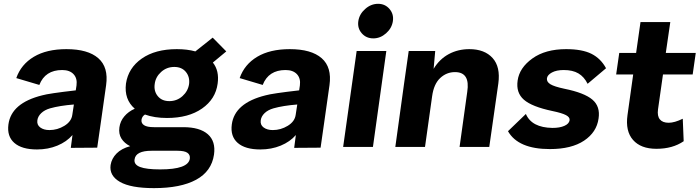

<svg xmlns="http://www.w3.org/2000/svg" viewBox="-20 -766 3647 1001"><path d="M326.2 -509.8Q438.5 -509.8 492.4 -462.6Q546.4 -415.5 533.2 -321.8L505.9 -128.9Q488.8 -14.6 486.8 3.9L349.1 4.9L357.9 -62Q327.6 -26.9 279.1 -6.8Q230.5 13.2 172.9 13.2Q93.8 13.2 54.7 -21Q15.6 -55.2 23.9 -117.2Q38.6 -229 200.2 -269Q233.9 -278.8 375 -294.9L378.9 -320.8Q383.8 -357.4 363.5 -379.2Q343.3 -400.9 304.2 -400.9Q215.3 -400.9 185.1 -323.2L64.9 -358.9Q89.8 -430.2 156.5 -470Q223.1 -509.8 326.2 -509.8ZM174.8 -139.2Q171.4 -115.2 189.7 -101.6Q208 -87.9 237.8 -87.9Q279.3 -87.9 315.7 -110.1Q352.1 -132.3 356.9 -167L365.2 -221.2Q291 -215.3 241.2 -201.2Q212.4 -192.9 195.1 -176.3Q177.7 -159.7 174.8 -139.2Z M1088.9 -569.8 1159.7 -498 1089.8 -439.9Q1124 -397 1114.7 -330.1Q1104 -249.5 1033.4 -200.2Q962.9 -150.9 850.6 -150.9Q785.2 -150.9 735.8 -168.9Q720.7 -159.7 717.8 -142.1Q715.3 -123.5 731 -113.3Q746.6 -103 782.7 -103H935.5Q1021.5 -103 1063.5 -66.2Q1105.5 -29.3 1095.7 40Q1083 127.4 1002.4 171.1Q921.9 214.8 782.7 214.8Q662.1 214.8 605.5 182.4Q548.8 149.9 556.6 94.2Q562 60.5 587.6 34.4Q613.3 8.3 658.7 -3.9Q628.4 -19 613 -43.7Q597.7 -68.4 602.5 -102.1Q606.9 -134.3 628.2 -159.4Q649.4 -184.6 682.6 -199.2Q626.5 -248 636.7 -330.1Q648.9 -411.6 719.2 -460.7Q789.6 -509.8 901.9 -509.8Q956.5 -509.8 998.5 -498ZM681.6 64.9Q677.2 91.8 710 104.5Q742.7 117.2 814.9 117.2Q961.9 117.2 969.7 61Q972.2 41.5 957.3 30.8Q942.4 20 904.8 20H770.5Q687.5 20 681.6 64.9ZM786.6 -328.1Q781.2 -291 802.5 -264.9Q823.7 -238.8 862.8 -238.8Q902.3 -238.8 931.4 -264.9Q960.4 -291 965.8 -328.1Q970.2 -365.2 949 -391.1Q927.7 -417 888.7 -417Q849.1 -417 820.1 -390.9Q791 -364.7 786.6 -328.1Z M1490.7 -509.8Q1603 -509.8 1657 -462.6Q1710.9 -415.5 1697.8 -321.8L1670.4 -128.9Q1653.3 -14.6 1651.4 3.9L1513.7 4.9L1522.5 -62Q1492.2 -26.9 1443.6 -6.8Q1395 13.2 1337.4 13.2Q1258.3 13.2 1219.2 -21Q1180.2 -55.2 1188.5 -117.2Q1203.1 -229 1364.7 -269Q1398.4 -278.8 1539.6 -294.9L1543.5 -320.8Q1548.3 -357.4 1528.1 -379.2Q1507.8 -400.9 1468.8 -400.9Q1379.9 -400.9 1349.6 -323.2L1229.5 -358.9Q1254.4 -430.2 1321 -470Q1387.7 -509.8 1490.7 -509.8ZM1339.4 -139.2Q1335.9 -115.2 1354.2 -101.6Q1372.6 -87.9 1402.3 -87.9Q1443.8 -87.9 1480.2 -110.1Q1516.6 -132.3 1521.5 -167L1529.8 -221.2Q1455.6 -215.3 1405.8 -201.2Q1377 -192.9 1359.6 -176.3Q1342.3 -159.7 1339.4 -139.2Z M1926.3 -565.9Q1889.2 -565.9 1866 -592.5Q1842.8 -619.1 1848.1 -655.8Q1853.5 -692.4 1883.8 -719.2Q1914.1 -746.1 1951.2 -746.1Q1987.8 -746.1 2010.7 -719.2Q2033.7 -692.4 2028.3 -655.8Q2022.9 -619.1 1992.9 -592.5Q1962.9 -565.9 1926.3 -565.9ZM1769 0 1839.4 -500H1994.1L1924.3 0Z M2426.8 -509.8Q2506.3 -509.8 2548.1 -463.6Q2589.8 -417.5 2578.1 -331.1L2530.8 0H2376L2416 -287.1Q2432.1 -390.1 2352.1 -390.1Q2308.1 -390.1 2274.9 -359.1Q2241.7 -328.1 2232.9 -264.2L2195.8 0H2041L2086.9 -332L2110.8 -500H2249L2240.7 -407.2Q2271.5 -458 2319.6 -483.9Q2367.7 -509.8 2426.8 -509.8Z M2846.7 11.2Q2681.6 11.2 2628.4 -82L2721.7 -171.9Q2752 -100.6 2860.8 -99.1Q2898.4 -99.1 2922.6 -109.9Q2946.8 -120.6 2949.7 -139.2Q2951.7 -154.8 2930.7 -165.8Q2909.7 -176.8 2860.8 -187Q2753.4 -209.5 2711.4 -246.1Q2669.4 -282.7 2678.7 -346.2Q2688 -412.6 2755.6 -461.2Q2823.2 -509.8 2931.6 -509.8Q3015.1 -509.8 3063.7 -485.4Q3112.3 -460.9 3139.6 -410.2L3043.5 -329.1Q3025.4 -365.7 2995.6 -383.3Q2965.8 -400.9 2919.4 -400.9Q2881.3 -400.9 2857.7 -388.2Q2834 -375.5 2831.5 -357.9Q2829.1 -339.4 2849.4 -326.9Q2869.6 -314.5 2922.9 -303.2Q3026.4 -282.2 3068.4 -246.6Q3110.4 -210.9 3100.6 -147.9Q3090.8 -76.7 3025.1 -32.7Q2959.5 11.2 2846.7 11.2Z M3410.6 -195.8Q3405.8 -161.1 3420.2 -143.6Q3434.6 -126 3466.3 -126Q3496.6 -126 3539.6 -147L3544.4 -29.8Q3486.8 9.8 3402.3 9.8Q3320.8 9.8 3280.3 -36.4Q3239.7 -82.5 3251.5 -166L3281.2 -377.9H3192.4L3208.5 -490.2H3296.4L3319.3 -650.9H3474.6L3451.2 -490.2H3607.4L3591.3 -377.9H3436.5Z"/></svg>

Font: Human Sans Bold
Style: Italic
Weight: 700
Italic angle: -8°
Designer: Tim Radville
Foundry: Continuum
Version: Version 1.000;FEAKit 1.0